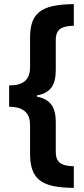

<svg xmlns="http://www.w3.org/2000/svg" viewBox="-20 -741 405 926"><path d="M336 165V61C271 59 249 40 249 -9V-153C249 -223 224 -262 158 -275V-281C223 -292 249 -330 249 -404V-548C249 -603 280 -615 336 -617V-721C172 -720 125 -674 125 -558V-418C125 -357 94 -329 24 -329V-226C95 -226 125 -195 125 -137V0C125 127 183 164 336 165Z"/></svg>

Font: Noto Sans Thai Looped ExtraCondensed
Style: Bold
Weight: 700
Width: 2
Designer: Sasikarn Vongin, Ben Mitchell
Foundry: The Fontpad Ltd
Version: Version 1.001